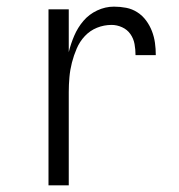

<svg xmlns="http://www.w3.org/2000/svg" viewBox="-20 -558 540 578"><path d="M126 0V-530H187V-401Q193 -426 203.5 -450.5Q214 -475 231 -495Q248 -515 272.5 -526.5Q297 -538 323 -538Q342 -538 360 -534.5Q378 -531 393.5 -521Q409 -511 420 -496Q431 -481 437.5 -464Q444 -447 446.5 -429Q449 -411 449 -392H388Q388 -409 385 -425.5Q382 -442 372.5 -455.5Q363 -469 347.5 -476Q332 -483 316 -483Q293 -483 272 -474.5Q251 -466 235.5 -449.5Q220 -433 211 -412Q202 -391 196.5 -369.5Q191 -348 189 -325.5Q187 -303 187 -281V0Z"/></svg>

Font: iosevka_custom_sans_ss08 Light
Style: Regular
Weight: 300
Designer: Belleve Invis
Foundry: Belleve Invis
Version: Version 10.3.0; ttfautohint (v1.8.3)